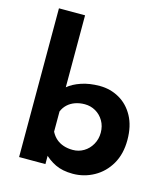

<svg xmlns="http://www.w3.org/2000/svg" viewBox="-118 -880 858 984"><g transform="rotate(15 311.5 -388.5)"><path d="M359.4 11.7Q304.7 11.7 266.6 -6.8Q228.5 -25.4 201.2 -54.7L211.9 -85V0H72.3V-789.1H210.9V-362.3V-407.2Q237.3 -429.7 280.3 -444.3Q323.2 -459 377.9 -459Q434.6 -459 481.9 -432.1Q529.3 -405.3 557.6 -353.5Q585.9 -301.8 585.9 -227.5Q585.9 -153.3 554.7 -99.6Q523.4 -45.9 471.2 -17.1Q418.9 11.7 359.4 11.7ZM328.1 -106.4Q359.4 -106.4 385.7 -122.1Q412.1 -137.7 428.2 -166Q444.3 -194.3 444.3 -228.5Q444.3 -263.7 428.2 -291Q412.1 -318.4 385.7 -333.5Q359.4 -348.6 328.1 -348.6Q300.8 -348.6 277.3 -340.3Q253.9 -332 237.3 -316.4Q220.7 -300.8 211.9 -279.3V-171.9Q223.6 -149.4 240.2 -135.3Q256.8 -121.1 278.8 -113.8Q300.8 -106.4 328.1 -106.4Z"/></g></svg>

Font: Josefin Sans CFJ
Style: Bold
Weight: 700
Designer: Santiago Orozco
Foundry: Typemade
Version: Version 2.001